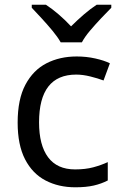

<svg xmlns="http://www.w3.org/2000/svg" viewBox="-20 -786 520 816"><path d="M300 10Q229 10 173.5 -19Q118 -48 86.5 -109Q55 -170 55 -265Q55 -364 88 -426Q121 -488 177.5 -517Q234 -546 306 -546Q347 -546 385 -537.5Q423 -529 447 -517L420 -444Q396 -453 364 -461Q332 -469 304 -469Q146 -469 146 -266Q146 -169 184.5 -117.5Q223 -66 299 -66Q343 -66 376.5 -75Q410 -84 438 -97V-19Q411 -5 378.5 2.5Q346 10 300 10ZM238 -606Q225 -629 203 -655.5Q181 -682 157 -708Q133 -734 115 -753V-766H175Q201 -749 229 -725Q257 -701 282 -674Q309 -701 337 -725Q365 -749 391 -766H453V-753Q434 -734 409.5 -708Q385 -682 362.5 -655.5Q340 -629 328 -606Z"/></svg>

Font: Noto Sans Hanunoo
Style: Regular
Weight: 400
Designer: Monotype Design Team
Foundry: Monotype Imaging Inc.
Version: Version 2.003; ttfautohint (v1.8.4.7-5d5b)